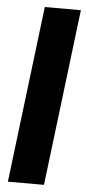

<svg xmlns="http://www.w3.org/2000/svg" viewBox="-54 -779 364 811"><g transform="rotate(5 128.0 -374.0)"><path d="M11.5 0 102.5 -748.5H255.5L164.5 0Z"/></g></svg>

Font: Lato Black
Style: Italic
Weight: 900
Italic angle: -7°
Designer: Lukasz Dziedzic
Foundry: tyPoland Lukasz Dziedzic
Version: Version 2.007; 2014-02-27